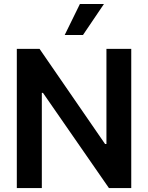

<svg xmlns="http://www.w3.org/2000/svg" viewBox="-20 -955 752 975"><path d="M646.5 0H533.2L198.2 -483.4H192.4V0H65.4V-707H180.7L513.7 -223.6H520.5V-707H646.5ZM385.7 -934.6H507.8L401.4 -777.3H308.6Z"/></svg>

Font: WEMIX Pretendard SemiBold
Style: Regular
Weight: 600
Designer: Base glyphs from Inter by Rasmus Andersson; Hangeul glyphs from Noto Sans CJK(Source Han Sans) by Jang Soo-young and Kan
Foundry: Kil Hyung-jin
Version: Version 1.000